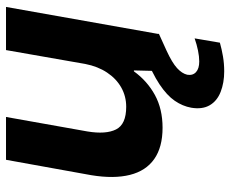

<svg xmlns="http://www.w3.org/2000/svg" viewBox="-82 -454 748 623"><g transform="rotate(-90 291.5 -142.0)"><path d="M189 12Q126 12 87.5 -15Q49 -42 36 -94Q23 -146 35 -219L85 -496H224L177 -232Q167 -172 183.5 -139Q200 -106 257 -106Q291 -106 319.5 -122Q348 -138 368 -168Q388 -198 396 -239L441 -496H581L493 0H373L375 -81H372Q341 -38 295.5 -13Q250 12 189 12ZM372 212Q335 212 305.5 200.5Q276 189 262 165Q248 141 254 105Q259 77 276.5 51.5Q294 26 330 2Q366 -22 427 -46L475 -65L494 0L439 25Q400 43 382.5 59Q365 75 361 92Q358 110 369.5 120.5Q381 131 404 131Q420 131 439.5 127Q459 123 479 116L465 198Q444 204 420.5 208Q397 212 372 212Z"/></g></svg>

Font: DM Sans 36pt ExtraBold
Style: Italic
Weight: 800
Italic angle: -10°
Designer: Colophon Foundry, Jonny Pinhorn
Foundry: Colophon Foundry
Version: Version 4.004;gftools[0.9.30]